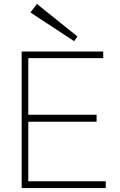

<svg xmlns="http://www.w3.org/2000/svg" viewBox="-20 -964 615 984"><path d="M91 0V-700H509V-666H125V-376H475V-340H125V-35H522V0ZM360 -753 136 -900 169 -944 377 -777Z"/></svg>

Font: Zen Kaku Gothic New Light
Style: Regular
Weight: 300
Designer: Yoshimichi Ohira
Foundry: Positype
Version: Version 1.002